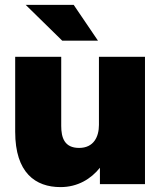

<svg xmlns="http://www.w3.org/2000/svg" viewBox="-20 -752 654 784"><path d="M230 -238V-520H42V-214C42 -46 125 12 227 12C298 12 352 -22 388 -67V0H572V-520H384V-242C384 -194 363 -148 303 -148C243 -148 230 -190 230 -238ZM85 -732 234 -586H380L281 -732Z"/></svg>

Font: Aspekta 900
Style: Regular
Weight: 900
Designer: Ivo Dolenc
Version: Version 2.000